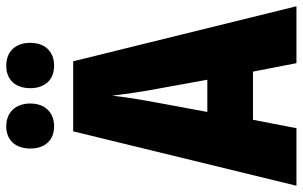

<svg xmlns="http://www.w3.org/2000/svg" viewBox="-197 -771 968 614"><g transform="rotate(-90 287.0 -464.0)"><path d="M119 -851C119 -803 147 -775 190 -775C235 -775 263 -805 263 -851C263 -898 235 -928 190 -928C147 -928 119 -900 119 -851ZM312 -851C312 -804 339 -775 384 -775C430 -775 457 -805 457 -851C457 -898 430 -928 384 -928C340 -928 312 -900 312 -851ZM392 0H574L398 -714H174L0 0H184L211 -139H365ZM310 -445 339 -285H236L266 -447C276 -500 284 -551 288 -589C293 -549 300 -498 310 -445Z"/></g></svg>

Font: Noto Sans Devanagari ExtraCondensed Black
Style: Regular
Weight: 900
Width: 2
Designer: Jelle Bosma - Monotype Design Team
Foundry: Monotype Imaging Inc.
Version: Version 2.004